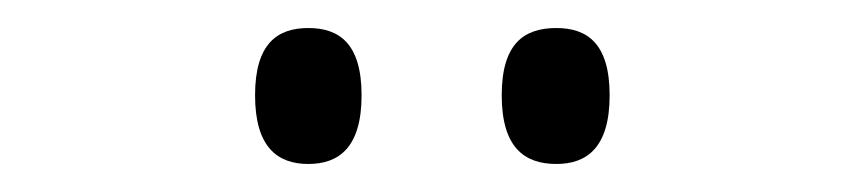

<svg xmlns="http://www.w3.org/2000/svg" viewBox="-20 -761 617 137"><path d="M377 -644C399 -644 415 -656 415 -693C415 -730 399 -741 377 -741C354 -741 338 -730 338 -693C338 -656 354 -644 377 -644ZM200 -644C222 -644 238 -656 238 -693C238 -730 222 -741 200 -741C178 -741 162 -730 162 -693C162 -656 178 -644 200 -644Z"/></svg>

Font: Noto Serif Georgian Light
Style: Regular
Weight: 300
Designer: Monotype Design Team, Akaki Razmadze
Foundry: Google LLC
Version: Version 2.003